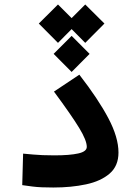

<svg xmlns="http://www.w3.org/2000/svg" viewBox="-20 -836 626 860"><path d="M218.8 3.9Q188.5 3.9 167 2.9Q145.5 2 125.5 -0.5Q105.5 -2.9 79.6 -6.8L83.5 -147.9Q108.9 -145.5 128.7 -143.8Q148.4 -142.1 170.7 -141.1Q192.9 -140.1 223.6 -140.1Q292.5 -140.1 330.6 -148.7Q368.7 -157.2 368.7 -178.2Q368.7 -207 334.7 -262.9Q300.8 -318.8 221.7 -425.8L335.4 -501.5Q419.9 -392.6 465.3 -306.6Q510.7 -220.7 510.7 -152.8Q510.7 -92.8 471.2 -58.6Q431.6 -24.4 365.5 -10.3Q299.3 3.9 218.8 3.9ZM361.8 -815.9 447.8 -730.5 361.8 -644 300.8 -705.6 239.7 -644 153.8 -730.5 239.7 -815.9 300.8 -754.9ZM300.8 -675.3 381.3 -594.7 300.8 -513.7 220.2 -594.7Z"/></svg>

Font: Cascadia Code PL
Style: Bold
Weight: 700
Monospace: yes
Designer: Aaron Bell
Foundry: Saja Typeworks
Version: Version 2404.023; ttfautohint (v1.8.4)